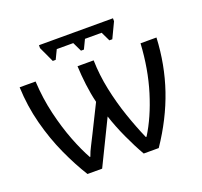

<svg xmlns="http://www.w3.org/2000/svg" viewBox="-123 -845 1034 985"><g transform="rotate(-20 394.5 -353.0)"><path d="M765 -537Q758 -391 713 -259Q668 -127 582 0H500Q470 -52 440 -117.5Q410 -183 391 -242L273 0H193Q151 -67 112 -152.5Q73 -238 47.5 -335.5Q22 -433 18 -537H105Q110 -442 130.5 -356Q151 -270 178.5 -199Q206 -128 234 -78H237Q246 -104 260 -130.5Q274 -157 287 -184L361 -333Q349 -382 342.5 -435Q336 -488 334 -537H422Q424 -456 441 -375Q458 -294 484 -218Q510 -142 539 -76H543Q597 -162 633.5 -280.5Q670 -399 678 -537ZM589 -706V-690L549 -606H533L509 -656H418L394 -606H378L354 -656H264L240 -606H224L185 -690V-706Z"/></g></svg>

Font: Noto Sans
Style: Regular
Weight: 400
Designer: Monotype Design Team
Foundry: Monotype Imaging Inc.
Version: Version 1.902